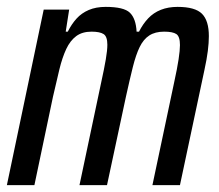

<svg xmlns="http://www.w3.org/2000/svg" viewBox="-22 -538 636 558"><path d="M-2 0 105 -510H179L169 -446H175Q186 -468 200.5 -484Q215 -500 236 -509Q257 -518 285 -518Q338 -518 355.5 -501Q373 -484 375 -446H382Q393 -468 408.5 -484.5Q424 -501 445.5 -509.5Q467 -518 494 -518Q545 -518 565 -498Q585 -478 585 -433Q585 -414 582 -390Q579 -366 572 -334L501 0H421L484 -298Q493 -339 497 -365.5Q501 -392 501 -407Q501 -432 490.5 -439Q480 -446 455 -446Q429 -446 412 -435Q395 -424 384 -401.5Q373 -379 364 -343Q355 -307 344 -257L289 0H209L272 -298Q281 -339 285.5 -365.5Q290 -392 290 -408Q290 -432 279 -439Q268 -446 244 -446Q217 -446 199.5 -433Q182 -420 170.5 -395.5Q159 -371 150.5 -336Q142 -301 132 -257L78 0Z"/></svg>

Font: Saira ExtraCondensed Medium
Style: Italic
Weight: 500
Width: 2
Italic angle: -12°
Designer: Hector Gatti with collaboration of the Omnibus-Type team
Foundry: Omnibus-Type
Version: Version 1.101